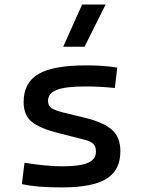

<svg xmlns="http://www.w3.org/2000/svg" viewBox="-20 -815 626 845"><path d="M252.9 9.8Q194.3 9.8 152.6 6.3Q110.8 2.9 76.2 -4.9L87.9 -98.6Q139.2 -90.8 178.5 -86.9Q217.8 -83 252.9 -83Q331.5 -83 366.9 -98.4Q402.3 -113.8 402.3 -147.5Q402.3 -170.9 389.9 -182.4Q377.4 -193.8 351.6 -200.2L232.4 -230.5Q155.8 -250 119.9 -278.8Q84 -307.6 84 -366.2Q84 -451.2 149.2 -489.3Q214.4 -527.3 359.4 -527.3Q397 -527.3 429.4 -525.1Q461.9 -522.9 496.1 -517.6L485.4 -427.7Q445.8 -431.6 415.5 -433.1Q385.3 -434.6 356.4 -434.6Q269.5 -434.6 230.5 -419.7Q191.4 -404.8 191.4 -371.1Q191.4 -348.6 207.5 -338.6Q223.6 -328.6 256.8 -320.3L352.5 -296.9Q434.1 -277.3 471.9 -244.6Q509.8 -211.9 509.8 -149.4Q509.8 -65.9 448.7 -28.1Q387.7 9.8 252.9 9.8ZM258.3 -609.4 341.3 -794.9H444.8L352.1 -609.4Z"/></svg>

Font: Cascadia Mono
Style: Regular
Weight: 400
Monospace: yes
Designer: Aaron Bell
Foundry: Saja Typeworks
Version: Version 2102.003